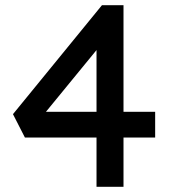

<svg xmlns="http://www.w3.org/2000/svg" viewBox="-20 -720 660 740"><path d="M352 0V-190H76L30 -280L373 -700H456V-289H578V-190H456V0ZM352 -289V-527L157 -289Z"/></svg>

Font: Mach
Style: Regular
Weight: 400
Version: Version 1.002